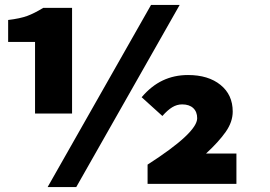

<svg xmlns="http://www.w3.org/2000/svg" viewBox="-20 -745 1096 778"><path d="M122 -575H13V-664Q62 -670 90.5 -680.5Q119 -691 155 -713H272V-285H122ZM592 -725H708L289 13H173ZM779 -266Q779 -292 763 -307Q747 -322 718 -322Q697 -322 678 -310.5Q659 -299 638 -275L554 -351Q593 -397 639.5 -419Q686 -441 742 -441Q824 -441 873.5 -401Q923 -361 923 -293Q923 -251 894.5 -210.5Q866 -170 815 -123H938V0H578V-78Q779 -207 779 -266Z"/></svg>

Font: Nebula Sans Black
Style: Regular
Weight: 900
Designer: Paul D. Hunt for Adobe (as Source Sans)
Foundry: Nebula Entertainment & Broadcasting LLC
Version: Version 1.010